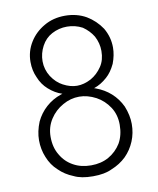

<svg xmlns="http://www.w3.org/2000/svg" viewBox="-82 -774 697 848"><g transform="rotate(-10 267.0 -350.0)"><path d="M82 -535Q82 -496 97 -464Q110 -431 136 -408Q164 -383 195 -373Q222 -360 267 -360Q311 -360 340 -373Q370 -383 398 -408Q421 -428 438 -464Q452 -501 452 -535Q452 -582 428 -623Q402 -662 362 -686Q320 -710 267 -710Q214 -710 173 -686Q131 -662 107 -623Q82 -583 82 -535ZM135 -529Q135 -564 152 -596Q169 -628 199 -644Q231 -661 267 -661Q304 -661 336 -644Q365 -624 382 -596Q399 -564 399 -529Q399 -488 380 -460Q360 -430 330 -413Q298 -396 267 -396Q237 -396 205 -413Q176 -428 155 -460Q135 -492 135 -529ZM76 -269Q59 -227 59 -188Q59 -147 74 -111Q89 -73 117 -48Q144 -21 182 -6Q214 10 267 10Q320 10 352 -6Q390 -21 418 -48Q445 -75 460 -111Q475 -147 475 -188Q475 -227 458 -269Q441 -305 412 -331Q384 -356 346 -370Q314 -383 267 -383Q221 -383 189 -370Q151 -357 122 -331Q93 -305 76 -269ZM112 -194Q112 -238 135 -273Q157 -307 193 -327Q228 -347 267 -347Q304 -347 342 -327Q377 -308 400 -273Q422 -239 422 -194Q422 -147 402 -112Q381 -78 346 -58Q312 -39 267 -39Q222 -39 188 -58Q153 -77 133 -112Q112 -146 112 -194Z"/></g></svg>

Font: NM-font
Style: Light
Weight: 500
Designer: ""
Foundry: ""
Version: ""